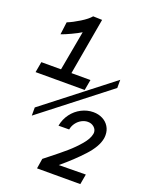

<svg xmlns="http://www.w3.org/2000/svg" viewBox="-186 -973 972 1238"><g transform="rotate(20 300.0 -353.5)"><path d="M73.5 -695 84.5 -781Q122 -796 167.2 -824Q212.5 -852 232 -876L294 -874L225.5 -484H356L343 -411H6L19 -484H154L203.5 -756.5Q181.5 -742.5 140.2 -723Q99 -703.5 73.5 -695ZM276.5 69.5Q334 24.5 375.5 -11.5Q417 -47.5 451.8 -88.5Q486.5 -129.5 492.5 -163.5Q493.5 -169.5 493.5 -172.5Q493.5 -194.5 476 -209.8Q458.5 -225 433.5 -225Q412 -225 391.2 -214Q370.5 -203 355.5 -183Q340.5 -163 336 -137.5L263 -137Q271.5 -183.5 298.5 -219.8Q325.5 -256 364.5 -276Q403.5 -296 445.5 -296Q481 -296 509.2 -281.5Q537.5 -267 553.2 -241.2Q569 -215.5 569 -183Q569 -169.5 567 -159Q556.5 -101 495.2 -34.2Q434 32.5 351.5 101L536.5 99L524 169H227L238 100Q261 81.5 276.5 69.5ZM536 -551V-495L79 -139V-195Z"/></g></svg>

Font: JuliaMono Light
Style: Italic
Weight: 300
Italic angle: -9°
Monospace: yes
Designer: cormullion
Foundry: corm
Version: Version 0.054; ttfautohint (v1.8.4)